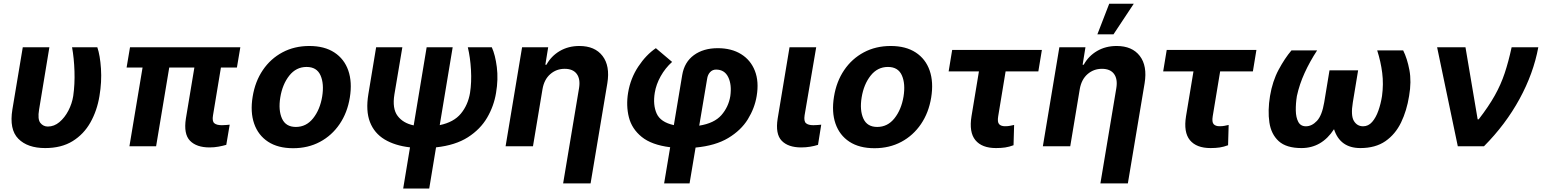

<svg xmlns="http://www.w3.org/2000/svg" viewBox="-20 -806 8504 1058"><path d="M105.5 -545.5H252.1L195.3 -201.7Q186.4 -148.8 202.4 -128.7Q218.4 -108.7 243.6 -108.7Q278.4 -108.7 307.5 -133.2Q336.6 -157.7 356.7 -196.2Q376.8 -234.7 383.5 -277Q392.8 -342.3 390.4 -413.5Q388.1 -484.7 377.1 -545.5H516.3Q531.6 -500.7 536.4 -427.7Q541.2 -354.8 528.1 -277Q514.9 -196.4 478.3 -131.4Q441.8 -66.4 380 -28.2Q318.2 9.9 229 9.9Q131.7 9.9 81 -41.4Q30.2 -92.7 48.3 -203.1Z M1304.3 -545.5 1285.5 -433.9H1197.4L1153.8 -170.8Q1148.1 -138.1 1160.9 -127.1Q1173.7 -116.1 1202.4 -116.1Q1214.8 -116.1 1225.9 -117.2Q1236.9 -118.3 1245.7 -119L1226.9 -7.8Q1207 -2.1 1183.9 2.1Q1160.9 6.4 1134.6 6.4Q1062.9 6.4 1027 -30.5Q991.1 -67.5 1004.3 -152.7L1051.1 -433.9H912.6L840.2 0H693.2L765.6 -433.9H677.6L696.4 -545.5Z M1595.2 10.7Q1511.7 10.7 1457.2 -25Q1402.7 -60.7 1380.5 -124.6Q1358.3 -188.6 1372.2 -273.1Q1385.7 -356.9 1428.3 -419.7Q1470.9 -482.6 1536.6 -517.6Q1602.3 -552.6 1684.7 -552.6Q1767.8 -552.6 1822.4 -516.9Q1877.1 -481.2 1899.3 -417.3Q1921.5 -353.3 1907.7 -268.5Q1894.2 -185 1851.4 -122.2Q1808.6 -59.3 1743.1 -24.3Q1677.6 10.7 1595.2 10.7ZM1610.4 -106.5Q1667.6 -106.5 1705.4 -154.1Q1743.3 -201.7 1755.3 -273.8Q1766.7 -344.5 1746.1 -390.8Q1725.5 -437.1 1669.4 -437.1Q1611.9 -437.1 1574 -389.2Q1536.2 -341.3 1524.5 -269.2Q1513.1 -198.9 1533.9 -152.7Q1554.7 -106.5 1610.4 -106.5Z M2052.6 -545.5H2197.1L2153.4 -286.2Q2140.6 -207.4 2171 -167.3Q2201.3 -127.1 2259.6 -115.1L2331 -545.5H2474.4L2403.1 -116.5Q2480.5 -132.5 2519.7 -180Q2558.9 -227.6 2570 -294Q2579.2 -352.6 2575.3 -421Q2571.4 -489.3 2557.9 -545.5H2690Q2709.2 -503.6 2717.7 -436.3Q2726.2 -369 2713.4 -294Q2701.7 -221.9 2664.4 -157.8Q2627.1 -93.8 2558.4 -49.7Q2489.7 -5.7 2382.8 6L2345.2 233H2201.7L2239.3 6Q2155.9 -3.6 2099.1 -37.8Q2042.3 -72.1 2018.5 -133.7Q1994.7 -195.3 2009.9 -287.6Z M2969.5 -315.3 2916.9 0H2766L2856.9 -545.5H3000.7L2985.1 -449.2H2991.1Q3017.4 -497.2 3064.6 -524.9Q3111.9 -552.6 3172.6 -552.6Q3258.2 -552.6 3300.2 -497.7Q3342.3 -442.8 3326.7 -347.3L3234.4 204.5H3083.1L3170.8 -320.3Q3179 -370.4 3158.2 -398.6Q3137.4 -426.8 3091.6 -426.8Q3045.8 -426.8 3012.3 -397.5Q2978.7 -368.3 2969.5 -315.3Z M3639.6 204.5 3672.9 5.3Q3570.3 -7.5 3516 -51.7Q3461.6 -95.9 3445.5 -159.6Q3429.3 -223.4 3441.1 -295.1Q3454.2 -374.3 3497.3 -439.3Q3540.5 -504.3 3594.1 -540.5L3683.6 -464.8Q3646 -431.1 3620.7 -386Q3595.5 -340.9 3588.1 -295.1Q3577.1 -228 3598.5 -180.2Q3620 -132.5 3693.2 -116.5L3739.3 -392.8Q3751.4 -464.1 3803.8 -502.3Q3856.2 -540.5 3935 -540.5Q4011 -540.5 4063.9 -507.6Q4116.8 -474.8 4139.9 -415.3Q4163 -355.8 4149.5 -276.3Q4138.5 -209.9 4100.9 -148.8Q4063.2 -87.7 3992.9 -45.5Q3922.6 -3.2 3812.9 7.1L3779.8 204.5ZM3833.1 -113.6Q3915.8 -126.8 3955.1 -171.5Q3994.3 -216.3 4004.3 -276.3Q4013.1 -339.8 3992.7 -381.2Q3972.3 -422.6 3925.8 -422.6Q3906.2 -422.6 3892.9 -408.4Q3879.6 -394.2 3876.4 -370.7Z M4330.6 -545.5H4477.6L4413.7 -170.8Q4408.7 -138.1 4421.3 -127.1Q4433.9 -116.1 4462 -116.1Q4475.9 -116.1 4486.2 -117.2Q4496.4 -118.3 4505.3 -119L4487.6 -7.8Q4467.7 -1.4 4443.9 2.5Q4420.1 6.4 4394.9 6.4Q4323.2 6.4 4287.5 -30.5Q4251.8 -67.5 4265.3 -152.7Z M4798.7 10.7Q4715.2 10.7 4660.7 -25Q4606.2 -60.7 4584 -124.6Q4561.8 -188.6 4575.6 -273.1Q4589.1 -356.9 4631.7 -419.7Q4674.4 -482.6 4740.1 -517.6Q4805.8 -552.6 4888.1 -552.6Q4971.2 -552.6 5025.9 -516.9Q5080.6 -481.2 5102.8 -417.3Q5125 -353.3 5111.2 -268.5Q5097.7 -185 5054.9 -122.2Q5012.1 -59.3 4946.6 -24.3Q4881 10.7 4798.7 10.7ZM4813.9 -106.5Q4871.1 -106.5 4908.9 -154.1Q4946.7 -201.7 4958.8 -273.8Q4970.2 -344.5 4949.6 -390.8Q4929 -437.1 4872.9 -437.1Q4815.3 -437.1 4777.5 -389.2Q4739.7 -341.3 4728 -269.2Q4716.6 -198.9 4737.4 -152.7Q4758.2 -106.5 4813.9 -106.5Z M5721.2 -530.9 5701.7 -412.6H5521.3L5480.5 -165.5Q5475.1 -133.2 5485.6 -121.8Q5496.1 -110.4 5517.8 -110.4Q5534.4 -110.4 5545.1 -112.7Q5555.8 -115.1 5568.2 -117.5L5565 -5.7Q5541.2 3.2 5519 6.6Q5496.8 9.9 5468.4 9.9Q5390.6 9.9 5354.8 -33.7Q5318.9 -77.4 5333.5 -166.2L5374.3 -412.6H5207.4L5226.9 -530.9Z M5930 -315.3 5877.5 0H5726.6L5817.5 -545.5H5961.3L5945.7 -449.2H5951.7Q5978 -497.2 6025.2 -524.9Q6072.4 -552.6 6133.2 -552.6Q6218.8 -552.6 6260.8 -497.7Q6302.9 -442.8 6287.3 -347.3L6195 204.5H6043.7L6131.4 -320.3Q6139.6 -370.4 6118.8 -398.6Q6098 -426.8 6052.2 -426.8Q6006.4 -426.8 5972.8 -397.5Q5939.3 -368.3 5930 -315.3ZM6027 -616.8 6092.3 -785.5H6227.6L6115.8 -616.8Z M6903.4 -530.9 6883.9 -412.6H6703.5L6662.6 -165.5Q6657.3 -133.2 6667.8 -121.8Q6678.3 -110.4 6699.9 -110.4Q6716.6 -110.4 6727.3 -112.7Q6737.9 -115.1 6750.4 -117.5L6747.2 -5.7Q6723.4 3.2 6701.2 6.6Q6679 9.9 6650.6 9.9Q6572.8 9.9 6536.9 -33.7Q6501.1 -77.4 6515.6 -166.2L6556.5 -412.6H6389.6L6409.1 -530.9Z M7568.9 -528.4H7712Q7734.4 -483.7 7746.4 -420.1Q7758.5 -356.5 7744.7 -277Q7731.9 -196.4 7700.5 -131.2Q7669 -66.1 7614.2 -28.1Q7559.3 9.9 7476.2 9.9Q7364.3 9.9 7331 -94.1Q7263.5 9.9 7151.6 9.9Q7068.2 9.9 7026.3 -28.2Q6984.4 -66.4 6974.8 -131.6Q6965.2 -196.7 6978.3 -277Q6991.8 -358.3 7025.7 -421.7Q7059.7 -485.1 7096.6 -528.4H7237.9Q7197.1 -465.9 7168.9 -403.9Q7140.6 -342 7126.4 -277Q7119.7 -235.1 7120.4 -196.9Q7121.1 -158.7 7134.1 -134.4Q7147 -110.1 7176.1 -110.1Q7208.8 -110.1 7236.9 -139.9Q7264.9 -169.7 7277 -242.2L7306.1 -418.3H7463.8L7434.7 -242.2Q7422.6 -169.7 7440.3 -139.9Q7458.1 -110.1 7491.5 -110.1Q7520.2 -110.1 7541 -133.9Q7561.8 -157.7 7575.3 -195.8Q7588.8 -234 7595.5 -277Q7604.4 -342 7596.6 -404.1Q7588.8 -466.3 7568.9 -528.4Z M8013.1 0 7899.1 -545.5H8055.4L8122.5 -148.4H8128.2Q8182.9 -219.1 8216.6 -279.3Q8250.4 -339.5 8271.5 -402.9Q8292.6 -466.3 8309.7 -545.5H8456.7Q8430 -401.3 8353.3 -260.7Q8276.6 -120 8157.3 0Z"/></svg>

Font: Inter UI
Style: Bold Italic
Weight: 700
Italic angle: 9.39999°
Designer: Rasmus Andersson
Foundry: rsms
Version: 3.2;8d6f07862